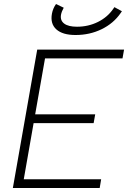

<svg xmlns="http://www.w3.org/2000/svg" viewBox="-20 -942 642 962"><path d="M44.4 0 158.7 -649.4 166.5 -693.4H601.6L593.8 -649.4H205.6L156.2 -369.1H457L449.2 -325.2H148.4L99.1 -43.9H486.8L479.5 0ZM358.4 -766.6Q293.5 -766.6 262.2 -794.9Q231 -823.2 240.2 -873.5Q245.1 -899.9 260.7 -921.9L299.3 -903.3Q288.6 -884.3 285.6 -867.7Q280.8 -839.4 301.8 -823.7Q322.8 -808.1 365.7 -808.1Q422.4 -808.1 470.7 -832Q519 -856 547.9 -898.4L553.2 -906.2L590.8 -885.7L584.5 -876.5Q548.8 -824.7 489.3 -795.7Q429.7 -766.6 358.4 -766.6Z"/></svg>

Font: Cascadia Mono PL ExtraLight
Style: Italic
Weight: 200
Italic angle: -10°
Monospace: yes
Designer: Aaron Bell
Foundry: Saja Typeworks
Version: Version 2404.023; ttfautohint (v1.8.4)